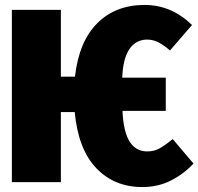

<svg xmlns="http://www.w3.org/2000/svg" viewBox="-20 -736 802 776"><path d="M762 -75Q723 -33 671 -6.5Q619 20 555 20Q442 20 369 -56.5Q296 -133 282 -283H226V0H28V-696H226V-426H283Q299 -568 373 -642Q447 -716 564 -716Q673 -716 756 -635L667 -532Q643 -553 621 -564.5Q599 -576 575 -576Q529 -576 503 -537.5Q477 -499 474 -422H650V-288H475Q479 -203 504 -163.5Q529 -124 575 -124Q602 -124 623.5 -135.5Q645 -147 678 -174Z"/></svg>

Font: Fira Sans Extra Condensed Black
Style: Regular
Weight: 900
Width: 1
Designer: Carrois Corporate & Edenspiekermann AG
Foundry: Carrois Corporate GbR & Edenspiekermann AG
Version: Version 4.203